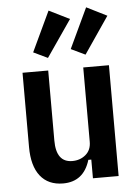

<svg xmlns="http://www.w3.org/2000/svg" viewBox="-56 -845 645 901"><g transform="rotate(-5 266.5 -395.0)"><path d="M346 -88H332Q302 12 205 12Q135 12 97.5 -35.5Q60 -83 60 -172V-522H181V-192Q181 -89 257 -89Q294 -89 320 -111Q346 -133 346 -172V-522H467V0H346ZM185 -581 118 -613 207 -802 304 -754ZM362 -581 295 -613 384 -802 480 -754Z"/></g></svg>

Font: IBM Plex Sans Condensed SemiBold
Style: Regular
Weight: 600
Width: 3
Designer: Mike Abbink, Paul van der Laan, Pieter van Rosmalen
Foundry: Bold Monday
Version: Version 1.3